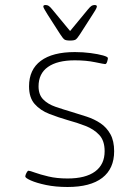

<svg xmlns="http://www.w3.org/2000/svg" viewBox="-20 -738 556 767"><path d="M250 9Q202 9 164 1Q126 -7 103.5 -17Q81 -27 81 -33Q81 -38 85.5 -47Q90 -56 94 -56Q99 -56 119.5 -48.5Q140 -41 173.5 -33Q207 -25 250 -25Q322 -25 360 -53Q398 -81 398 -134Q398 -176 376.5 -199Q355 -222 321.5 -235Q288 -248 251 -258Q213 -269 177 -283Q141 -297 118.5 -322.5Q96 -348 96 -393Q96 -460 143 -495Q190 -530 279 -530Q312 -530 342 -526Q372 -522 391.5 -516.5Q411 -511 411 -506Q411 -501 408 -491.5Q405 -482 400 -482Q396 -482 360 -489.5Q324 -497 279 -497Q209 -497 171.5 -470.5Q134 -444 134 -393Q134 -360 152.5 -341Q171 -322 201.5 -311.5Q232 -301 266 -291Q296 -282 326.5 -272Q357 -262 381.5 -245.5Q406 -229 421 -202Q436 -175 436 -134Q436 -64 388.5 -27.5Q341 9 250 9ZM358 -718Q367 -718 367 -712Q367 -708 361 -697.5Q355 -687 350 -680L300 -602Q289 -585 283 -580.5Q277 -576 260 -576Q243 -576 237 -580.5Q231 -585 220 -602L170 -680Q166 -687 159.5 -697.5Q153 -708 153 -712Q153 -718 162 -718Q169 -718 174.5 -714.5Q180 -711 189 -700L260 -614L331 -700Q340 -711 345.5 -714.5Q351 -718 358 -718Z"/></svg>

Font: Asap Expanded Thin
Style: Regular
Weight: 100
Width: 7
Designer: Pablo Cosgaya
Foundry: Omnibus-Type
Version: Version 3.001; ttfautohint (v1.8.4.7-5d5b)